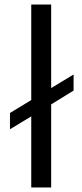

<svg xmlns="http://www.w3.org/2000/svg" viewBox="-20 -828 362 848"><path d="M24 -329 118 -386V-808H206V-439L305 -499V-428L206 -367V0H118V-314L24 -257Z"/></svg>

Font: Encode Sans Normal
Style: Regular
Weight: 400
Designer: Pablo Impallari, Andres Torresi
Foundry: Pablo Impallari, Andres Torresi
Version: Version 1.000; ttfautohint (v1.00) -l 8 -r 50 -G 200 -x 14 -